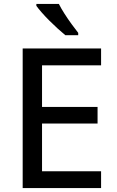

<svg xmlns="http://www.w3.org/2000/svg" viewBox="-20 -962 597 982"><path d="M497 0H96V-714H497V-628H195V-415H479V-330H195V-86H497ZM281 -942Q292 -920 309.5 -892.5Q327 -865 346 -839Q365 -813 380 -794V-782H314Q297 -796 275.5 -815.5Q254 -835 232.5 -856.5Q211 -878 193.5 -898Q176 -918 166 -932V-942Z"/></svg>

Font: Noto Sans Sundanese Medium
Style: Regular
Weight: 500
Version: Version 2.003